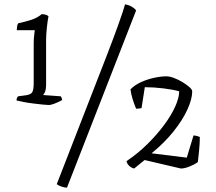

<svg xmlns="http://www.w3.org/2000/svg" viewBox="-20 -771 993 883"><path d="M205 -288Q197 -288 177.5 -290Q158 -292 133.5 -295Q109 -298 88 -302Q67 -306 56 -309Q56 -321 63 -328L100 -333Q121 -336 128 -346.5Q135 -357 135 -391V-571Q135 -590 137 -608Q139 -626 140 -632H57Q57 -639 58.5 -649Q60 -659 64 -664Q97 -671 124.5 -680Q152 -689 172 -706Q180 -706 189.5 -703.5Q199 -701 203 -696Q199 -677 195.5 -644Q192 -611 192 -585V-380Q192 -348 178 -334L260 -328Q261 -326 263 -321.5Q265 -317 266 -311Q246 -300 229.5 -294Q213 -288 205 -288ZM288 92Q278 92 264 87.5Q250 83 241 76L470 -513Q501 -593 524.5 -658.5Q548 -724 555 -751Q573 -748 586.5 -740Q600 -732 606 -723ZM597 4Q584 1 574 -8.5Q564 -18 562 -30Q614 -65 658 -108.5Q702 -152 735 -196.5Q768 -241 786 -281.5Q804 -322 804 -351Q777 -359 732 -364.5Q687 -370 646 -370L631 -274Q627 -273 620 -272Q613 -271 606 -271Q596 -295 589.5 -316.5Q583 -338 580 -360Q598 -379 627 -392.5Q656 -406 688 -413Q720 -420 745 -420Q760 -420 780 -412.5Q800 -405 819 -393.5Q838 -382 851 -370.5Q864 -359 864 -351Q864 -316 842 -267.5Q820 -219 778 -166.5Q736 -114 677 -66L839 -46L870 -148Q877 -148 886 -145.5Q895 -143 899 -141Q899 -112 895.5 -77.5Q892 -43 890 -26Q878 -16 853.5 -6Q829 4 812 4L645 -35Z"/></svg>

Font: Texturina Thin
Style: Regular
Weight: 100
Designer: Guillermo Torres Carreño
Foundry: Omnibus-Type
Version: Version 1.002; ttfautohint (v1.8.3)